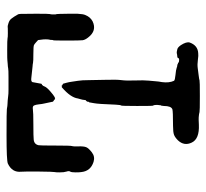

<svg xmlns="http://www.w3.org/2000/svg" viewBox="-42 -566 631 587"><g transform="rotate(-90 273.5 -272.5)"><path d="M324 -257Q324 -256 324 -254ZM309 -397 311 -395Q311 -395 311.5 -393.5Q312 -392 314 -384.5Q316 -377 317 -369.5Q318 -362 320 -349.5Q322 -337 322 -316.5Q322 -296 323 -263.5Q324 -231 322 -216.5Q320 -202 321 -175Q322 -148 320.5 -134Q319 -120 318.5 -111.5Q318 -103 316 -93Q313 -71 320 -56Q322 -53 338 -51.5Q354 -50 359 -48Q364 -46 367 -46Q370 -46 370.5 -45Q371 -44 373 -44Q375 -44 375.5 -42.5Q376 -41 381 -40.5Q386 -40 388 -41Q390 -42 389 -43L390 -44L391 -45Q391 -46 394.5 -46Q398 -46 399.5 -46.5Q401 -47 404.5 -47.5Q408 -48 411 -47Q414 -46 416 -46Q422 -45 429 -35Q440 -18 437 -8Q428 17 404 18Q398 19 384 17Q370 15 359 16.5Q348 18 335.5 19.5Q323 21 321.5 22Q320 23 273.5 23Q227 23 224.5 22Q222 21 217.5 20.5Q213 20 208.5 19.5Q204 19 186 20Q142 22 131 -2Q120 -25 138 -44Q147 -53 155 -56Q163 -59 183 -59Q226 -59 233 -61Q243 -65 243 -87L244 -95L245 -96Q247 -109 246 -114.5Q245 -120 244 -120Q243 -120 243 -169Q243 -218 244.5 -218Q246 -218 247 -234Q249 -288 251.5 -300.5Q254 -313 254 -314.5Q254 -316 255 -316Q256 -316 256 -319Q256 -322 256.5 -322.5Q257 -323 257.5 -322.5Q258 -322 258 -324L259 -325Q260 -324 261 -327Q262 -337 263.5 -341Q265 -345 266 -350Q269 -372 299 -398Q302 -401 302.5 -399Q303 -397 306 -400V-399Q306 -397 307.5 -396.5Q309 -396 309 -397ZM256 -427 252 -446Q252 -447 250.5 -453Q249 -459 248 -469Q247 -479 244.5 -484Q242 -489 233 -487.5Q224 -486 186.5 -486Q149 -486 141 -485Q126 -484 123 -470Q122 -467 122 -419.5Q122 -372 120.5 -368Q119 -364 119.5 -348Q120 -332 117 -324.5Q114 -317 101 -307Q88 -297 72 -302Q44 -311 41 -339Q40 -344 40 -357Q40 -370 42.5 -373.5Q45 -377 42.5 -384.5Q40 -392 40 -405Q40 -418 41 -421.5Q42 -425 42.5 -468Q43 -511 42 -523Q39 -551 67 -564Q76 -568 153 -568Q230 -568 233.5 -567Q237 -566 243 -565.5Q249 -565 250 -565Q251 -565 259.5 -564.5Q268 -564 273.5 -563Q279 -562 293.5 -562Q308 -562 331 -562Q354 -562 358 -563Q362 -564 372 -564.5Q382 -565 383 -565.5Q384 -566 415 -566Q446 -566 449.5 -565Q453 -564 465 -564Q484 -564 485.5 -564.5Q487 -565 496.5 -562Q506 -559 510.5 -552.5Q515 -546 516.5 -544Q518 -542 520 -538Q522 -534 523 -533Q524 -532 524.5 -525Q525 -518 525 -477.5Q525 -437 524 -435Q523 -433 523 -428.5Q523 -424 523 -420Q523 -416 523.5 -416.5Q524 -417 524.5 -405.5Q525 -394 525 -378Q525 -362 525 -351Q524 -333 521 -327Q515 -312 502 -305Q473 -291 452 -319Q445 -328 444 -335.5Q443 -343 443 -384Q443 -425 444 -425.5Q445 -426 445 -431Q445 -436 445.5 -436Q446 -436 446.5 -442Q447 -448 446.5 -455.5Q446 -463 445.5 -463.5Q445 -464 445 -467.5Q445 -471 444 -472Q443 -473 438 -477.5Q433 -482 429.5 -484Q426 -486 402.5 -486Q379 -486 375.5 -487Q372 -488 369.5 -488Q367 -488 363.5 -488.5Q360 -489 349.5 -490Q339 -491 331 -492Q318 -494 316 -489Q316 -488 311 -462L310 -460H309Q309 -461 307.5 -459.5Q306 -458 306 -457Q305 -458 302.5 -451.5Q300 -445 288 -434.5Q276 -424 271 -421.5Q266 -419 266 -419.5Q266 -420 264.5 -420.5Q263 -421 262.5 -420.5Q262 -420 262 -421Q262 -424 260 -423.5Q258 -423 258 -424.5Q258 -426 257 -425.5Q256 -425 256 -427Z"/></g></svg>

Font: TT2020 Style E
Style: Regular
Weight: 400
Version: Version 00.2